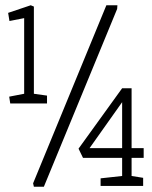

<svg xmlns="http://www.w3.org/2000/svg" viewBox="-20 -711 577 731"><path d="M19 -317 15 -343 72 -354V-642L16 -631L11 -662L97 -691L109 -686V-354L159 -347V-317ZM363 -3V-32L445 -41V-110H296L279 -145L445 -375H481V-147H527V-110H481V-41L525 -34V-3ZM321 -147H445V-322ZM109 0 106 -13 385 -691H427L426 -677L147 0Z"/></svg>

Font: Kreon Light Light
Style: Regular
Weight: 300
Version: Version 2.002